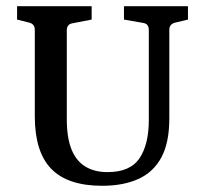

<svg xmlns="http://www.w3.org/2000/svg" viewBox="-20 -590 660 618"><path d="M585 -570V-527L543 -517Q525 -512 525 -494V-209Q525 -131 499.5 -83.5Q474 -36 425.5 -14Q377 8 309 8Q198 8 145 -46.5Q92 -101 92 -216V-494Q92 -512 75 -517L35 -527V-570H275V-527L213 -515Q195 -512 195 -492V-207Q195 -147 210 -109.5Q225 -72 254.5 -54Q284 -36 326 -36Q399 -36 429 -80.5Q459 -125 459 -204V-493Q459 -513 442 -516L379 -527V-570Z"/></svg>

Font: Rasa Medium
Style: Regular
Weight: 500
Designer: Anna Giedrys (Yrsa+Rasa design), David Brezina (Yrsa art-direction, Rasa art-direction, design)
Foundry: Rosetta Type Foundry
Version: Version 2.004